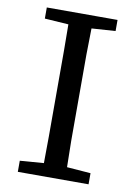

<svg xmlns="http://www.w3.org/2000/svg" viewBox="-83 -779 588 834"><g transform="rotate(10 211.0 -362.5)"><path d="M367 0H55V-49L160 -57Q161 -115 161 -173V-553Q161 -611 160 -669L55 -676V-686V-725H367V-676L262 -669L260 -553V-173L262 -57L367 -49Z"/></g></svg>

Font: Early Summer Mincho Screen
Style: Regular
Weight: 400
Designer: GuiWonder
Version: Version 1.002